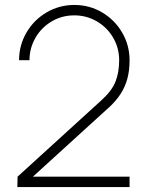

<svg xmlns="http://www.w3.org/2000/svg" viewBox="-20 -755 593 775"><path d="M51 -42 388 -349Q431 -387.5 446 -425Q461 -462.5 461 -512Q461 -561 436.8 -602.8Q412.5 -644.5 370.8 -668.8Q329 -693 280 -693Q229.5 -693 188 -668.2Q146.5 -643.5 122.8 -601.8Q99 -560 99 -512H57Q57 -572.5 87 -623.8Q117 -675 168.2 -705Q219.5 -735 280 -735Q341.5 -735 392.8 -704.5Q444 -674 473.5 -622.8Q503 -571.5 503 -512Q503 -471 494.2 -438Q485.5 -405 467 -376.2Q448.5 -347.5 418 -319.5L416 -318L80 -12L68 -42H503V0H50Z"/></svg>

Font: Tap Sans
Style: Regular
Weight: 400
Designer: Tap Payments
Foundry: Tap Payments
Version: Version 1.001;Glyphs 3.1.2 (3151)